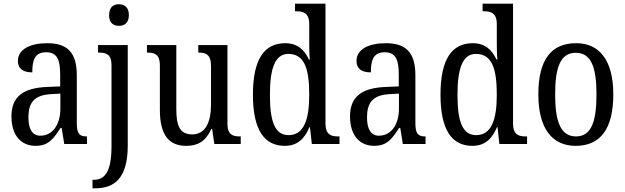

<svg xmlns="http://www.w3.org/2000/svg" viewBox="-20 -780 3388 1040"><path d="M173 10C245 10 271 -31 308 -87H314L328 0H451V-41H448C410 -41 396 -57 396 -113V-372C396 -499 342 -546 236 -546C143 -546 77 -513 77 -450C77 -408 104 -388 155 -388C155 -452 167 -497 230 -497C295 -497 306 -447 306 -373V-312L236 -309C105 -304 42 -256 42 -150C42 -41 99 10 173 10ZM199 -45C154 -45 134 -82 134 -144C134 -223 164 -265 256 -270L307 -273V-191C307 -106 265 -45 199 -45Z M624 -640C653 -640 678 -655 678 -698C678 -742 653 -757 624 -757C595 -757 571 -742 571 -698C571 -655 595 -640 624 -640ZM481 240H495C599 240 672 187 672 8V-536H511V-495H517C555 -495 584 -486 584 -427V10C584 151 548 194 487 194H481Z M989 10C1047 10 1092 -10 1125 -82H1129L1141 0H1284V-41H1280C1243 -41 1212 -49 1212 -109V-536H1054V-495H1057C1094 -495 1123 -486 1123 -422V-215C1123 -118 1093 -52 1021 -52C954 -52 935 -99 935 -189V-536H776V-495H780C817 -495 846 -486 846 -427V-186C846 -48 895 10 989 10Z M1523 10C1591 10 1630 -29 1656 -91H1659L1669 0H1819V-41H1811C1772 -41 1743 -52 1743 -111V-760H1578V-719H1585C1622 -719 1655 -710 1655 -650V-565C1655 -529 1655 -490 1658 -458H1653C1629 -510 1591 -546 1525 -546C1412 -546 1350 -460 1350 -267C1350 -75 1412 10 1523 10ZM1543 -48C1470 -48 1442 -120 1442 -266C1442 -410 1470 -488 1542 -488C1628 -488 1655 -410 1655 -267C1655 -129 1625 -48 1543 -48Z M2007 10C2079 10 2105 -31 2142 -87H2148L2162 0H2285V-41H2282C2244 -41 2230 -57 2230 -113V-372C2230 -499 2176 -546 2070 -546C1977 -546 1911 -513 1911 -450C1911 -408 1938 -388 1989 -388C1989 -452 2001 -497 2064 -497C2129 -497 2140 -447 2140 -373V-312L2070 -309C1939 -304 1876 -256 1876 -150C1876 -41 1933 10 2007 10ZM2033 -45C1988 -45 1968 -82 1968 -144C1968 -223 1998 -265 2090 -270L2141 -273V-191C2141 -106 2099 -45 2033 -45Z M2539 10C2607 10 2646 -29 2672 -91H2675L2685 0H2835V-41H2827C2788 -41 2759 -52 2759 -111V-760H2594V-719H2601C2638 -719 2671 -710 2671 -650V-565C2671 -529 2671 -490 2674 -458H2669C2645 -510 2607 -546 2541 -546C2428 -546 2366 -460 2366 -267C2366 -75 2428 10 2539 10ZM2559 -48C2486 -48 2458 -120 2458 -266C2458 -410 2486 -488 2558 -488C2644 -488 2671 -410 2671 -267C2671 -129 2641 -48 2559 -48Z M3098 10C3232 10 3302 -81 3302 -269C3302 -456 3225 -546 3101 -546C2965 -546 2896 -456 2896 -269C2896 -81 2973 10 3098 10ZM3100 -41C3018 -41 2987 -119 2987 -269C2987 -418 3017 -494 3099 -494C3181 -494 3211 -418 3211 -269C3211 -119 3182 -41 3100 -41Z"/></svg>

Font: Noto Serif Lao Cond
Style: Regular
Weight: 400
Width: 3
Designer: Monotype Design Team
Foundry: Monotype Imaging Inc.
Version: Version 2.004